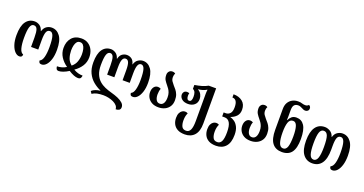

<svg xmlns="http://www.w3.org/2000/svg" viewBox="-43 -1662 5314 2803"><g transform="rotate(20 2613.5 -260.0)"><path d="M183 8Q147 8 114 -25.5Q81 -59 60 -120.5Q39 -182 39 -269Q39 -411 88 -480Q137 -549 223 -549Q263 -549 299.5 -525.5Q336 -502 352 -447H356Q373 -502 410 -525.5Q447 -549 488 -549Q568 -549 618.5 -480Q669 -411 669 -269Q669 -183 649.5 -121Q630 -59 598 -25.5Q566 8 529 8Q504 8 493.5 -4Q483 -16 483 -38Q519 -51 535.5 -112.5Q552 -174 552 -269Q552 -388 534.5 -440Q517 -492 480 -492Q441 -492 425.5 -452Q410 -412 410 -326V-180H298V-326Q298 -412 283.5 -452Q269 -492 229 -492Q191 -492 173.5 -440Q156 -388 156 -269Q156 -171 173 -109.5Q190 -48 228 -37Q228 8 183 8Z M797 13Q770 13 760 -4.5Q750 -22 750 -44Q825 -44 892 -85Q827 -130 788 -191Q749 -252 748 -328Q747 -425 799.5 -487Q852 -549 951 -549Q1011 -549 1055.5 -520.5Q1100 -492 1124.5 -442.5Q1149 -393 1149 -328Q1149 -252 1110 -191Q1071 -130 1005 -85Q1072 -44 1148 -44Q1148 -25 1137.5 -6Q1127 13 1095 13Q1037 13 948 -44Q904 -16 864 -1.5Q824 13 797 13ZM948 -127Q995 -165 1013.5 -217Q1032 -269 1033 -331Q1033 -375 1024.5 -411.5Q1016 -448 997.5 -469.5Q979 -491 949 -491Q918 -491 900 -469.5Q882 -448 873.5 -411.5Q865 -375 865 -331Q866 -271 883 -218.5Q900 -166 948 -127Z M1907 -549Q1985 -549 2034 -480.5Q2083 -412 2083 -272Q2083 -190 2063.5 -129.5Q2044 -69 2012 -36Q1980 -3 1943 -3Q1917 -3 1907 -15Q1897 -27 1897 -48Q1933 -61 1949.5 -122Q1966 -183 1966 -272Q1966 -389 1949.5 -440.5Q1933 -492 1896 -492Q1863 -492 1847 -452Q1831 -412 1831 -326V-180H1720V-333Q1720 -418 1705 -455Q1690 -492 1656 -492Q1623 -492 1607.5 -455Q1592 -418 1592 -333V-180H1480V-326Q1480 -412 1465.5 -452Q1451 -492 1417 -492Q1379 -492 1362.5 -441.5Q1346 -391 1346 -280Q1346 -195 1370 -138.5Q1394 -82 1434 -46.5Q1474 -11 1524.5 10.5Q1575 32 1628 46Q1685 61 1734 82Q1783 103 1813 131Q1843 159 1843 195Q1843 226 1822.5 239.5Q1802 253 1769 253Q1769 221 1747.5 196.5Q1726 172 1691 155.5Q1656 139 1614.5 130Q1573 121 1533 121Q1479 121 1437 130Q1395 139 1361 162L1337 126Q1360 104 1396.5 90.5Q1433 77 1467 75V71Q1403 43 1349 -2Q1295 -47 1262 -115Q1229 -183 1229 -280Q1229 -414 1276.5 -481.5Q1324 -549 1410 -549Q1444 -549 1480.5 -526Q1517 -503 1534 -447H1537Q1551 -503 1584 -526Q1617 -549 1656 -549Q1696 -549 1729 -526Q1762 -503 1775 -447H1778Q1795 -503 1833 -526Q1871 -549 1907 -549Z M2345 13Q2283 13 2241 -10.5Q2199 -34 2177.5 -72.5Q2156 -111 2156 -156Q2156 -205 2179 -235.5Q2202 -266 2241 -266Q2263 -266 2286 -253Q2270 -215 2270 -162Q2270 -109 2289 -76.5Q2308 -44 2345 -44Q2383 -44 2403 -76.5Q2423 -109 2423 -167Q2423 -210 2412.5 -240Q2402 -270 2386.5 -292.5Q2371 -315 2354 -335Q2331 -362 2311.5 -393Q2292 -424 2292 -475Q2292 -506 2311 -527.5Q2330 -549 2361 -549Q2379 -549 2390 -544.5Q2401 -540 2409 -532Q2394 -510 2394 -476Q2394 -439 2410.5 -414Q2427 -389 2448 -365Q2469 -342 2490 -316Q2511 -290 2525 -254.5Q2539 -219 2539 -167Q2539 -109 2513 -69Q2487 -29 2443 -8Q2399 13 2345 13Z M2841 253Q2771 253 2727 228.5Q2683 204 2662 162Q2641 120 2641 68Q2641 21 2655.5 -8Q2670 -37 2691.5 -50Q2713 -63 2735 -63Q2761 -63 2779 -50Q2769 -31 2762 -3Q2755 25 2755 66Q2755 121 2773 158.5Q2791 196 2841 196Q2886 196 2907 152Q2928 108 2928 14V-408Q2928 -445 2933 -473H2928Q2904 -457 2871 -447Q2838 -437 2801 -433V-430Q2838 -410 2855 -375Q2872 -340 2872 -307Q2872 -247 2832.5 -214Q2793 -181 2735 -181Q2672 -181 2637.5 -210.5Q2603 -240 2603 -281Q2603 -306 2619 -324Q2635 -342 2664 -342Q2671 -342 2680.5 -340.5Q2690 -339 2700 -335Q2694 -317 2694 -295Q2694 -267 2703.5 -249Q2713 -231 2735 -231Q2776 -231 2776 -307Q2776 -347 2766 -373Q2756 -399 2728 -413V-474Q2786 -483 2837 -497.5Q2888 -512 2929 -536H3044V11Q3044 132 2990 192.5Q2936 253 2841 253Z M3326 253Q3256 253 3212 228.5Q3168 204 3147 162Q3126 120 3126 68Q3126 21 3140.5 -8Q3155 -37 3176.5 -50Q3198 -63 3220 -63Q3246 -63 3264 -50Q3254 -31 3247 -3Q3240 25 3240 66Q3240 121 3258 158.5Q3276 196 3326 196Q3371 196 3392 152Q3413 108 3413 14Q3413 -88 3385.5 -134.5Q3358 -181 3305 -181H3267V-243H3301Q3338 -243 3365.5 -271.5Q3393 -300 3393 -368Q3393 -492 3313 -492V-542Q3398 -542 3452.5 -498.5Q3507 -455 3507 -371Q3507 -308 3471 -270Q3435 -232 3382 -215V-213Q3417 -204 3451 -179.5Q3485 -155 3507.5 -108.5Q3530 -62 3530 11Q3530 132 3475.5 192.5Q3421 253 3326 253Z M3777 13Q3715 13 3673 -10.5Q3631 -34 3609.5 -72.5Q3588 -111 3588 -156Q3588 -205 3611 -235.5Q3634 -266 3673 -266Q3695 -266 3718 -253Q3702 -215 3702 -162Q3702 -109 3721 -76.5Q3740 -44 3777 -44Q3815 -44 3835 -76.5Q3855 -109 3855 -167Q3855 -210 3844.5 -240Q3834 -270 3818.5 -292.5Q3803 -315 3786 -335Q3763 -362 3743.5 -393Q3724 -424 3724 -475Q3724 -506 3743 -527.5Q3762 -549 3793 -549Q3811 -549 3822 -544.5Q3833 -540 3841 -532Q3826 -510 3826 -476Q3826 -439 3842.5 -414Q3859 -389 3880 -365Q3901 -342 3922 -316Q3943 -290 3957 -254.5Q3971 -219 3971 -167Q3971 -109 3945 -69Q3919 -29 3875 -8Q3831 13 3777 13Z M4261 10Q4163 10 4112 -56Q4061 -122 4061 -263V-586Q4061 -646 4085 -686Q4109 -726 4148.5 -746.5Q4188 -767 4235 -767Q4257 -767 4271.5 -765Q4286 -763 4299 -758Q4325 -750 4349 -750Q4383 -750 4401 -773Q4412 -767 4421 -756.5Q4430 -746 4430 -726Q4430 -702 4414 -688.5Q4398 -675 4377 -675Q4360 -675 4347 -680.5Q4334 -686 4321 -693Q4308 -700 4291.5 -706.5Q4275 -713 4257 -713Q4217 -713 4196 -689.5Q4175 -666 4175 -610V-554Q4175 -532 4175 -505Q4175 -478 4173 -455H4177Q4195 -491 4222 -514Q4249 -537 4295 -537Q4374 -537 4417 -470.5Q4460 -404 4460 -263Q4460 -122 4411.5 -56Q4363 10 4261 10ZM4261 -46Q4306 -46 4324.5 -100Q4343 -154 4343 -263Q4343 -364 4325 -419.5Q4307 -475 4264 -475Q4213 -475 4194 -419.5Q4175 -364 4175 -264Q4175 -161 4194.5 -103.5Q4214 -46 4261 -46Z M4734 13Q4644 13 4591 -56.5Q4538 -126 4538 -269Q4538 -408 4588 -478.5Q4638 -549 4731 -549Q4771 -549 4812.5 -525Q4854 -501 4870 -447H4874Q4891 -502 4929 -525.5Q4967 -549 5007 -549Q5087 -549 5137.5 -480Q5188 -411 5188 -269Q5188 -183 5168.5 -121Q5149 -59 5117 -25.5Q5085 8 5048 8Q5023 8 5012.5 -4Q5002 -16 5002 -38Q5038 -51 5055 -112.5Q5072 -174 5072 -269Q5072 -385 5054.5 -438.5Q5037 -492 4999 -492Q4960 -492 4944.5 -454Q4929 -416 4929 -330V-269Q4929 -126 4878 -56.5Q4827 13 4734 13ZM4735 -44Q4777 -44 4796.5 -98.5Q4816 -153 4816 -269Q4816 -392 4797.5 -442Q4779 -492 4735 -492Q4690 -492 4672 -438Q4654 -384 4654 -269Q4654 -153 4672.5 -98.5Q4691 -44 4735 -44Z"/></g></svg>

Font: Noto Serif Georgian ExtraCondensed SemiBold
Style: Regular
Weight: 600
Width: 2
Designer: Monotype Design Team, Akaki Razmadze
Foundry: Google LLC
Version: Version 2.003; ttfautohint (v1.8.4.7-5d5b)